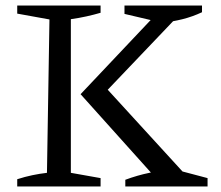

<svg xmlns="http://www.w3.org/2000/svg" viewBox="-20 -671 795 691"><path d="M42 0V-26Q70 -35 96.5 -40.5Q123 -46 149 -49L158 -601L42 -622V-651H342V-625Q318 -618 291 -612Q264 -606 235 -602V-49L342 -30V0ZM431 0V-24Q474 -40 517.5 -49Q561 -58 606 -62L727 -30V0ZM564 -589 428 -621V-651H707V-627Q673 -611 637 -602Q601 -593 564 -589ZM342 -321 344 -374 655 -34V-10H559L270 -332L562 -641H629V-622Z"/></svg>

Font: Piazzolla 24pt
Style: Regular
Weight: 400
Designer: Juan Pablo del Peral
Foundry: Huerta Tipografica
Version: Version 2.005